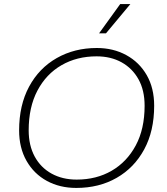

<svg xmlns="http://www.w3.org/2000/svg" viewBox="-20 -914 820 944"><path d="M355 10Q274 10 210.5 -24.5Q147 -59 110.5 -123Q74 -187 74 -273Q74 -397 123 -488Q172 -579 259 -628.5Q346 -678 456 -678Q537 -678 601 -643Q665 -608 701.5 -544.5Q738 -481 738 -394Q738 -270 689 -179.5Q640 -89 553.5 -39.5Q467 10 355 10ZM357 -31Q454 -31 529 -74.5Q604 -118 647.5 -199Q691 -280 691 -394Q691 -470 661 -524Q631 -578 578 -607.5Q525 -637 455 -637Q358 -637 282.5 -593.5Q207 -550 164 -468.5Q121 -387 121 -273Q121 -199 150.5 -144.5Q180 -90 233.5 -60.5Q287 -31 357 -31ZM467 -750 571 -894H621L501 -750Z"/></svg>

Font: Gantari ExtraLight
Style: Italic
Weight: 250
Italic angle: -10°
Designer: Anugrah Pasau
Foundry: Lafontype
Version: Version 1.000